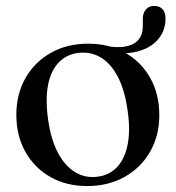

<svg xmlns="http://www.w3.org/2000/svg" viewBox="-20 -615 591 646"><path d="M537 -552.5Q537 -512.5 511.8 -482.5Q486.5 -452.5 439.2 -441Q392 -429.5 326.5 -443Q320.5 -444 317.2 -446.5Q314 -449 314 -453Q314 -457.5 317.8 -460.2Q321.5 -463 327.5 -462Q372.5 -453 402 -458.5Q431.5 -464 446 -481.5Q460.5 -499 460.5 -525.5V-551Q460.5 -571.5 470.8 -583.2Q481 -595 499 -595Q517.5 -595 527.2 -583.8Q537 -572.5 537 -552.5ZM277 -468Q347.5 -468 401.2 -437.5Q455 -407 485.5 -352.8Q516 -298.5 516 -227.5Q516 -158.5 485 -104.5Q454 -50.5 399.2 -19.8Q344.5 11 273 11Q203 11 149.5 -19.5Q96 -50 65.5 -104Q35 -158 35 -228.5Q35 -298.5 65.8 -352.5Q96.5 -406.5 151 -437.2Q205.5 -468 277 -468ZM308.5 -20.5Q348.5 -25.5 374.5 -53.5Q400.5 -81.5 409.8 -130.2Q419 -179 409 -245.5Q399.5 -313 376 -357.5Q352.5 -402 318.5 -422Q284.5 -442 243 -437Q202 -431.5 176 -403.2Q150 -375 141.2 -326.5Q132.5 -278 142 -211.5Q151.5 -145 175.2 -100.5Q199 -56 233.2 -35.5Q267.5 -15 308.5 -20.5Z"/></svg>

Font: Fraunces 60pt
Style: Regular
Weight: 400
Version: Version 1.000;[b76b70a41]